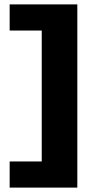

<svg xmlns="http://www.w3.org/2000/svg" viewBox="-20 -758 430 874"><path d="M332 96H24V-23H170V-619H24V-738H332Z"/></svg>

Font: Special Gothic Expanded One
Style: Regular
Weight: 400
Designer: Alistair McCready
Foundry: Monolith
Version: Version 1.010; ttfautohint (v1.8.4.7-5d5b)